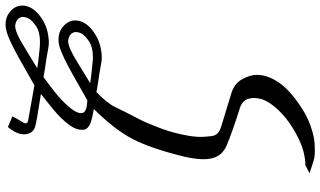

<svg xmlns="http://www.w3.org/2000/svg" viewBox="-250 -622 1150 689"><g transform="rotate(-90 324.5 -277.0)"><path d="M332.5 -704.6 248.5 -718.3Q231 -721.2 215.3 -725.3Q199.7 -729.5 192.9 -742.7Q187.5 -753.4 187.5 -765.6Q187.5 -772 189 -778.8Q193.8 -799.3 213.4 -823.2L252 -807.1Q245.6 -793.5 232.9 -773.4Q228.5 -767.1 227.5 -762.7Q227.1 -760.7 227.1 -759.3Q227.1 -752 237.3 -750.5L363.3 -728Q392.1 -744.6 456.8 -781Q521.5 -817.4 552.2 -826.7Q568.4 -831.5 582.5 -831.5Q606 -831.5 624 -818.4Q649.4 -798.8 649.4 -772Q649.4 -771 649.4 -765.6Q648.9 -761.7 647.9 -757.8Q641.6 -731 613.3 -709Q580.6 -683.1 537.1 -677.7Q526.4 -676.3 517.1 -676.3Q504.9 -676.3 494.1 -678.7Q474.6 -682.1 457.5 -685.1Q446.3 -686.5 427.2 -689.5Q408.2 -692.4 393.1 -695.3Q375.5 -683.1 342.8 -657.5Q310.1 -631.8 287.6 -606Q268.6 -584.5 264.2 -567.4Q263.7 -564.9 263.7 -562Q263.7 -560.5 263.7 -559.6Q263.7 -559.6 263.7 -559.1Q263.7 -539.6 309.6 -538.1Q337.9 -554.7 403.1 -591.1Q468.3 -627.4 498 -636.7Q514.2 -641.6 528.8 -641.6Q552.2 -641.6 570.3 -628.4Q596.2 -608.4 596.2 -581.1Q596.2 -578.6 595.7 -575.7Q595.7 -571.8 594.7 -567.9Q588.4 -541 559.6 -519Q526.4 -493.2 483.4 -487.8Q473.1 -486.3 463.4 -486.3Q451.2 -486.3 440.4 -488.8Q420.9 -492.2 403.8 -495.1Q392.1 -496.6 373.3 -499.5Q354.5 -502.4 338.9 -505.4Q298.8 -466.8 284.9 -437.3Q271 -407.7 241.2 -350.6Q228.5 -326.7 211.4 -281.2Q196.8 -243.2 188 -204.1Q186.5 -196.8 185.1 -189.5Q178.2 -157.7 178.2 -129.4Q178.2 -116.7 181.2 -91.8Q184.1 -66.9 214.4 -58.1L338.9 -20Q371.1 -8.8 386 18.8Q400.9 46.4 400.9 71.3Q400.9 82 398.4 92.8V93.8Q385.7 148.9 330.6 195.3Q295.4 224.6 259.3 244.6Q223.1 264.6 175.3 274.9Q157.7 278.3 133.8 278.3Q124.5 278.3 114.3 277.8Q101.6 276.9 89.4 272.9L47.9 259.3L77.1 244.1H85.4Q128.4 241.2 170.7 220.7Q212.9 200.2 246.6 173.3Q297.9 130.4 313 89.8Q314.5 85 315.4 79.6Q317.9 69.8 317.9 60.5Q317.9 51.3 315.4 41.5Q309.6 18.1 281.7 9.3Q192.9 -18.6 145.5 -39.1Q98.1 -59.6 98.1 -119.6Q98.1 -149.4 107.4 -190.4Q136.7 -310.5 170.9 -376Q205.1 -441.4 278.3 -514.6L252 -520Q204.6 -529.3 203.6 -553.2Q203.6 -555.2 203.6 -557.1Q203.6 -563 204.6 -568.8Q208.5 -586.4 223.1 -605.5Q244.1 -633.3 277.1 -660.4Q310.1 -687.5 332.5 -704.6ZM424.3 -717.8Q444.3 -714.4 497.1 -709Q508.8 -708 519 -708Q555.2 -708 576.7 -722.7Q603.5 -741.2 607.4 -759.8Q608.4 -764.2 608.9 -769Q607.4 -792 579.1 -796.9H575.7Q553.2 -796.9 501.5 -764.6Q443.8 -729 424.3 -717.8ZM371.1 -527.8Q391.1 -524.4 443.4 -519.5Q454.1 -518.1 463.9 -518.1Q501 -518.1 522.9 -533.2Q549.3 -551.3 553.2 -569.8Q554.2 -574.2 554.7 -579.1Q553.2 -602.1 524.9 -606.9H521.5Q499.5 -606.9 447.8 -574.7Q390.6 -539.1 371.1 -527.8Z"/></g></svg>

Font: Caudex
Style: Italic
Weight: 400
Italic angle: -13°
Version: Version 1.04